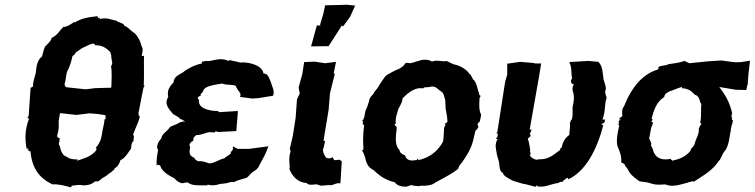

<svg xmlns="http://www.w3.org/2000/svg" viewBox="-20 -797 3270 832"><path d="M586 -292 581 -297 580 -307 602 -419C604 -417 604 -419 606 -428C604 -429 603 -426 603 -426C605 -479 603 -515 604 -556C604 -556 601 -553 594 -555C599 -580 601 -583 592 -601C588 -622 570 -652 556 -658C541 -669 532 -682 519 -685C519 -697 492 -699 483 -708C466 -709 444 -724 410 -714C419 -724 401 -719 409 -718C402 -720 401 -726 405 -727C369 -723 336 -720 303 -699C303 -699 301 -707 298 -699C292 -696 270 -679 254 -680C240 -667 230 -645 203 -632C203 -622 193 -613 176 -596C170 -585 168 -575 162 -552C142 -538 138 -511 135 -481C132 -466 120 -438 124 -423C114 -418 113 -413 113 -420L109 -366L104 -291C102 -299 101 -287 98 -284C95 -279 96 -289 106 -283C87 -235 88 -193 95 -154C95 -152 101 -155 106 -153C107 -158 104 -155 97 -148C100 -150 112 -148 101 -146C104 -145 113 -137 112 -143C118 -67 151 -25 207 2C237 0 263 9 288 15C286 16 293 7 290 8C306 6 326 2 336 6C363 7 379 0 387 -7C396 -16 401 -7 408 -13C412 -14 423 -27 439 -34C456 -49 474 -56 478 -69C492 -75 498 -91 502 -103C522 -110 540 -143 548 -153C549 -175 553 -183 559 -186C557 -197 565 -210 556 -212C568 -246 580 -265 586 -292ZM437 -298 438 -283 433 -279C431 -257 427 -248 425 -235C420 -209 421 -187 395 -156C401 -151 398 -148 394 -142C373 -118 343 -110 312 -100C317 -103 317 -107 318 -106C302 -106 281 -107 269 -118C252 -122 244 -141 239 -164C231 -175 237 -173 239 -198C226 -201 227 -207 229 -215C236 -236 235 -260 234 -272L240 -307L311 -299L368 -306L403 -303ZM385 -608 388 -606C390 -610 394 -600 389 -601C422 -602 440 -590 459 -570C459 -558 464 -560 462 -552C462 -539 472 -522 461 -510C466 -487 463 -455 463 -431L462 -417L392 -415L351 -410L267 -419L261 -425L260 -434C265 -447 265 -463 270 -485C285 -513 289 -532 294 -554C309 -563 303 -565 311 -572C320 -575 330 -588 348 -594C354 -598 378 -609 385 -608Z M909 -223 915 -228 926 -225 1004 -229 1011 -316 930 -311 924 -316C882 -316 838 -329 842 -363C840 -368 842 -364 837 -371C837 -378 844 -380 851 -383C844 -389 857 -391 861 -405C869 -423 898 -428 943 -435C960 -427 979 -433 1002 -425C1007 -404 1030 -394 1020 -377L1073 -370L1101 -372L1163 -382C1172 -401 1159 -423 1151 -448C1147 -453 1144 -479 1121 -479C1122 -490 1110 -502 1101 -508C1088 -517 1057 -529 1020 -526C1004 -532 987 -532 980 -536C971 -536 972 -531 962 -536C950 -542 929 -540 926 -540C903 -537 888 -530 872 -533C862 -532 863 -528 855 -531C855 -526 854 -523 855 -522C827 -517 789 -498 775 -485C757 -473 734 -467 732 -440C719 -425 702 -410 709 -377C692 -349 706 -331 728 -305C732 -299 754 -293 762 -280C767 -282 770 -277 783 -270C772 -272 762 -269 745 -259C732 -253 724 -251 717 -247C704 -226 682 -219 679 -197C667 -185 654 -162 665 -147C662 -129 657 -107 659 -79C665 -87 666 -81 674 -80C680 -56 708 -38 736 -24C746 -12 759 -3 773 -3C774 -5 791 -7 794 -6C814 9 841 6 877 6C872 6 876 11 880 3C894 7 911 8 934 0C945 -1 958 -1 979 -8C979 -8 993 -10 991 -7C1016 -19 1030 -20 1049 -27C1058 -32 1067 -49 1085 -58C1097 -66 1101 -74 1105 -83C1117 -105 1132 -130 1143 -163L1059 -152H1010L989 -163C990 -147 989 -147 980 -138C985 -129 960 -120 952 -111C929 -106 910 -90 887 -89C876 -92 857 -101 842 -98C834 -99 825 -105 821 -114C798 -122 800 -138 804 -161C795 -169 809 -186 817 -186C818 -204 820 -202 831 -212C853 -210 875 -226 893 -224C899 -224 904 -223 909 -223Z M1349 2C1357 -1 1353 4 1360 5H1363C1372 12 1400 2 1412 6C1426 5 1440 -7 1455 -2L1461 -98L1451 -105C1444 -104 1436 -103 1428 -103L1421 -116C1411 -108 1393 -109 1389 -120C1381 -133 1376 -145 1383 -159L1387 -178L1389 -185L1382 -188L1404 -321L1410 -393L1431 -478H1426L1436 -529L1389 -523L1343 -530L1298 -528L1290 -476L1274 -418L1279 -392L1267 -367L1261 -286L1249 -209L1236 -153L1239 -143C1230 -147 1242 -147 1239 -135C1239 -141 1233 -137 1238 -138C1228 -102 1239 -78 1234 -65C1246 -32 1272 -6 1308 -4C1319 7 1330 3 1349 2ZM1389 -774 1381 -737 1367 -690 1369 -686 1353 -687 1328 -596 1404 -597C1423 -626 1442 -656 1461 -686L1467 -683L1497 -724L1519 -773L1476 -777L1474 -776Z M1549 -273 1555 -269 1549 -262C1552 -268 1555 -251 1558 -255C1552 -210 1553 -176 1555 -159C1552 -150 1559 -149 1549 -146C1561 -123 1563 -113 1565 -102C1573 -76 1584 -68 1600 -59C1622 -37 1651 -16 1691 -7C1700 8 1723 12 1739 12C1748 13 1748 3 1747 11C1756 5 1766 3 1777 9C1781 6 1796 13 1800 8C1832 9 1853 5 1865 -5C1912 -31 1942 -46 1965 -65C1971 -86 1982 -90 1984 -96C2021 -150 2027 -168 2040 -230C2045 -233 2052 -245 2052 -242C2050 -248 2057 -246 2049 -256C2051 -261 2052 -266 2059 -270C2062 -280 2063 -290 2065 -300C2054 -319 2057 -352 2058 -370C2053 -374 2061 -368 2062 -382C2062 -385 2050 -385 2058 -389C2050 -400 2049 -431 2034 -450C2027 -451 2024 -473 2014 -477C2002 -497 1973 -512 1956 -516C1944 -518 1937 -522 1915 -533C1901 -527 1873 -540 1852 -530C1841 -539 1812 -541 1797 -534C1777 -530 1761 -520 1751 -524C1739 -526 1736 -525 1731 -515C1731 -515 1717 -500 1700 -495C1683 -487 1679 -485 1665 -477C1647 -468 1644 -458 1626 -432C1619 -419 1613 -411 1602 -398C1598 -385 1581 -379 1579 -358C1574 -342 1571 -331 1564 -318C1560 -304 1561 -283 1549 -273ZM1908 -262C1908 -261 1914 -255 1905 -246C1903 -235 1904 -210 1900 -184C1882 -150 1849 -114 1791 -103C1793 -106 1792 -111 1792 -111C1782 -102 1790 -103 1780 -103C1760 -99 1741 -102 1735 -124C1724 -127 1710 -137 1712 -146C1690 -166 1694 -201 1700 -249C1698 -244 1692 -242 1698 -248C1686 -257 1690 -262 1695 -260V-265C1693 -282 1699 -302 1703 -313C1703 -327 1725 -350 1724 -370C1751 -399 1782 -420 1813 -414C1816 -415 1815 -419 1827 -420C1827 -420 1828 -430 1823 -417C1835 -423 1838 -419 1830 -417C1859 -427 1867 -421 1883 -407C1897 -397 1901 -396 1905 -378C1910 -369 1910 -355 1911 -326C1915 -307 1918 -291 1919 -269C1917 -266 1912 -264 1908 -262Z M2302 13C2300 7 2304 7 2305 6L2307 10C2341 17 2364 1 2398 -4C2397 -1 2410 -14 2415 -8C2423 -11 2422 -18 2427 -19C2428 -17 2431 -23 2440 -28C2433 -28 2442 -26 2443 -20C2519 -56 2567 -149 2595 -257C2594 -254 2594 -251 2585 -260C2589 -260 2596 -264 2588 -259C2601 -267 2603 -269 2600 -281C2599 -277 2590 -279 2591 -280C2605 -315 2598 -346 2609 -373C2605 -384 2599 -400 2605 -408C2607 -420 2601 -435 2595 -454C2594 -458 2598 -456 2595 -457C2591 -483 2592 -510 2573 -529L2529 -533L2447 -528C2449 -522 2451 -517 2453 -512C2458 -487 2455 -477 2459 -455C2452 -453 2451 -433 2467 -431C2461 -423 2458 -411 2464 -396C2468 -386 2468 -362 2463 -342C2458 -328 2465 -300 2458 -282C2465 -286 2456 -276 2452 -277C2454 -277 2456 -276 2449 -263C2453 -251 2447 -231 2447 -212C2428 -200 2416 -176 2415 -159C2408 -156 2408 -151 2405 -145C2385 -134 2363 -104 2314 -107C2306 -100 2282 -111 2276 -124C2285 -134 2271 -144 2278 -143C2275 -161 2274 -178 2267 -196L2280 -208L2276 -217L2281 -229L2284 -237L2275 -234L2317 -472L2325 -522H2298L2294 -524L2234 -529L2178 -521V-474L2169 -443L2135 -224L2130 -219L2138 -218L2134 -200C2130 -203 2126 -195 2136 -194C2122 -170 2130 -150 2132 -135C2133 -120 2141 -106 2143 -90C2145 -71 2145 -54 2159 -48C2163 -33 2181 -26 2191 -20C2203 -12 2218 -9 2245 -1C2261 1 2284 9 2302 13Z M3214 -407 3218 -427 3220 -430 3223 -473 3230 -534 3192 -528 3169 -527 3150 -529 3105 -535 3045 -531 2967 -523 2948 -532C2948 -527 2949 -535 2946 -533C2915 -522 2895 -523 2874 -518C2864 -511 2847 -516 2831 -505C2840 -501 2830 -500 2831 -496C2766 -476 2719 -424 2683 -334C2675 -328 2675 -305 2677 -294C2668 -286 2666 -289 2662 -279C2672 -283 2671 -283 2667 -278C2662 -273 2658 -269 2663 -263L2658 -257C2657 -260 2669 -247 2664 -256C2652 -207 2650 -175 2658 -158C2670 -131 2674 -112 2672 -93C2682 -90 2692 -82 2687 -81C2701 -65 2703 -59 2707 -51C2720 -32 2741 -19 2750 -12C2765 -8 2783 -8 2791 -5C2819 5 2834 4 2862 2C2898 16 2928 2 2965 -7C2956 -6 2969 -6 2966 -13C2964 -1 2977 -13 2977 -10C2973 -9 2982 -15 2986 -9C3022 -34 3066 -55 3095 -100C3104 -105 3106 -128 3125 -148C3138 -173 3139 -189 3145 -223C3141 -222 3149 -230 3147 -226C3145 -244 3155 -261 3156 -275C3148 -282 3152 -280 3153 -293L3151 -290C3152 -290 3145 -283 3152 -303C3150 -307 3151 -298 3154 -306C3143 -305 3155 -307 3152 -310C3139 -361 3121 -388 3097 -420L3169 -408ZM2935 -420 2936 -414C2946 -416 2963 -409 2970 -405C2979 -400 2986 -390 2992 -386C3013 -381 3010 -357 3019 -346C3016 -323 3021 -292 3014 -267L3020 -258C3012 -257 3009 -236 3008 -240C3011 -216 2995 -195 2991 -177C2990 -161 2972 -157 2972 -143C2952 -120 2928 -107 2889 -100C2894 -99 2891 -103 2892 -105C2883 -101 2889 -106 2888 -109C2843 -99 2815 -116 2808 -154C2804 -152 2807 -164 2800 -165C2807 -177 2795 -187 2793 -199C2797 -210 2799 -235 2803 -246C2805 -252 2808 -258 2810 -265C2801 -272 2800 -269 2809 -278C2812 -274 2803 -287 2803 -279C2811 -316 2825 -357 2858 -376C2862 -395 2872 -395 2881 -401C2904 -408 2911 -414 2935 -420Z"/></svg>

Font: Asimov Print
Style: DIt
Weight: 250
Width: 0
Designer: Google
Version: Version 2.000980: 2014